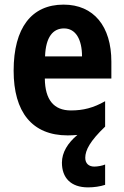

<svg xmlns="http://www.w3.org/2000/svg" viewBox="-20 -576 537 831"><path d="M349 107C349 74 370 34 435 -28V-138C384 -109 340 -98 287 -98C213 -98 175 -144 174 -236H462V-309C462 -462 386 -556 255 -556C117 -556 39 -456 39 -270C39 -92 118 10 273 10C288 10 302 9 315 8C273 43 248 84 248 128C248 193 286 235 361 235C387 235 414 231 435 224V136C424 141 403 145 388 145C365 145 349 132 349 107ZM257 -453C308 -453 335 -405 335 -332H175C178 -417 210 -453 257 -453Z"/></svg>

Font: Noto Sans Ethiopic Condensed
Style: Bold
Weight: 700
Width: 3
Designer: Monotype Design Team
Foundry: Monotype Imaging Inc.
Version: Version 2.102